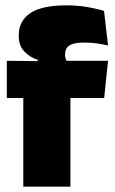

<svg xmlns="http://www.w3.org/2000/svg" viewBox="-20 -697 428 717"><path d="M228 -677Q269.5 -677 306 -670.8Q342.5 -664.5 368.5 -656L383.5 -527Q364.5 -531.5 343 -534.8Q321.5 -538 296.5 -538Q266.5 -538 250.5 -532.5Q234.5 -527 228.8 -517Q223 -507 223 -493.5V-492.5Q223 -482.5 226.2 -475Q229.5 -467.5 234.5 -460.5L121 -456.5V-473.5Q91.5 -483 70.8 -504.8Q50 -526.5 50 -562.5V-565Q50 -619 93.2 -648Q136.5 -677 228 -677ZM243 0H67V-420.5H243ZM369 -331H5.5V-470L145 -468.5L211 -470H383.5Z"/></svg>

Font: Anek Malayalam Medium ExtraBold
Style: Regular
Weight: 800
Version: Version 1.003